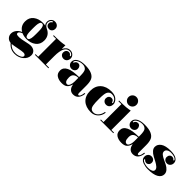

<svg xmlns="http://www.w3.org/2000/svg" viewBox="161 -1872 3249 3249"><g transform="rotate(45 1786.0 -247.5)"><path d="M44 -292Q44 -386 111 -437Q178 -488 274 -488Q305 -488 335 -482Q310 -510 310 -550Q310 -590 337.5 -619Q365 -648 404.5 -648Q444 -648 470 -625Q496 -602 496 -566Q496 -530 475 -507.5Q454 -485 422.5 -485Q391 -485 370.5 -503.5Q350 -522 350 -551Q350 -580 370 -597Q385 -604 385 -613Q385 -622 376 -622Q370 -622 361 -616Q328 -591 328 -549Q328 -496 389 -465Q504 -415 504 -292Q504 -198 437 -147Q370 -96 274 -96Q208 -96 156 -119Q92 -92 92 -63Q92 -43 108 -36.5Q124 -30 163 -30Q202 -30 287.5 -50Q373 -70 400 -70Q458 -70 492 -40Q526 -10 526 39Q526 116 461 170Q396 224 305 224Q197 224 129 139Q80 135 50 102Q20 69 20 22.5Q20 -24 50.5 -65Q81 -106 136 -130Q44 -182 44 -292ZM251.5 -120.5Q261 -114 274 -114Q287 -114 296.5 -120.5Q306 -127 311.5 -141.5Q317 -156 320.5 -169.5Q324 -183 325 -208Q326 -233 326.5 -248Q327 -263 327 -292Q327 -321 326.5 -336Q326 -351 325 -376Q324 -401 320.5 -414.5Q317 -428 311.5 -442.5Q306 -457 296.5 -463.5Q287 -470 274 -470Q261 -470 251.5 -463.5Q242 -457 236.5 -442.5Q231 -428 227.5 -414.5Q224 -401 223 -376Q222 -351 221.5 -336Q221 -321 221 -292Q221 -263 221.5 -248Q222 -233 223 -208Q224 -183 227.5 -169.5Q231 -156 236.5 -141.5Q242 -127 251.5 -120.5ZM394 101Q366 101 276 119Q186 137 154 139Q210 206 305 206Q357 206 402.5 185.5Q448 165 448 138Q448 101 394 101Z M813 -407H818Q834 -443 863 -465.5Q892 -488 933.5 -488Q975 -488 1004.5 -460.5Q1034 -433 1034 -394Q1034 -355 1011 -329Q988 -303 952 -303Q916 -303 893.5 -324Q871 -345 871 -376.5Q871 -408 889.5 -428.5Q908 -449 936 -449Q964 -449 981 -429Q989 -414 997.5 -414Q1006 -414 1006 -423Q1006 -429 1000 -438Q976 -470 932 -470Q809 -470 809 -224V-25H884V-9H562V-25H624V-453H553V-469H613Q722 -469 813 -488Z M1357 -160V-253Q1353 -253 1350 -253Q1303 -253 1271 -227.5Q1239 -202 1239 -146.5Q1239 -91 1255 -65.5Q1271 -40 1298 -40Q1325 -40 1341 -78Q1357 -116 1357 -160ZM1564 -47Q1602 -47 1613 -147L1631 -145Q1612 10 1492 10Q1442 10 1411 -23.5Q1380 -57 1376 -104H1370Q1356 -50 1323 -20Q1290 10 1218.5 10Q1147 10 1098.5 -21.5Q1050 -53 1050 -122Q1050 -271 1357 -271V-304Q1357 -401 1333 -432Q1322 -446 1300.5 -457Q1279 -468 1249 -468Q1192 -468 1148.5 -442Q1105 -416 1105 -385Q1105 -376 1114 -376Q1120 -376 1122 -379.5Q1124 -383 1125 -386.5Q1126 -390 1127 -392.5Q1128 -395 1131.5 -401Q1135 -407 1149 -417Q1163 -427 1187 -427Q1211 -427 1228.5 -405.5Q1246 -384 1246 -353Q1246 -322 1223 -300.5Q1200 -279 1165 -279Q1130 -279 1105.5 -303.5Q1081 -328 1081 -363Q1081 -421 1134 -454.5Q1187 -488 1286.5 -488Q1386 -488 1445 -462Q1504 -436 1525 -388.5Q1546 -341 1546 -258V-88Q1546 -47 1564 -47Z M2082 -154 2084 -164H2102Q2093 -87 2042 -38.5Q1991 10 1916 10Q1794 10 1724 -55Q1654 -120 1654 -238.5Q1654 -357 1725.5 -422.5Q1797 -488 1918 -488Q2003 -488 2048.5 -446Q2094 -404 2094 -358Q2094 -312 2070.5 -287Q2047 -262 2011 -262Q1975 -262 1952.5 -284Q1930 -306 1930 -337.5Q1930 -369 1948.5 -389.5Q1967 -410 1997 -410Q2039 -410 2052 -370Q2056 -357 2063 -357Q2072 -357 2072 -367Q2072 -370 2070 -378Q2042 -460 1951 -460Q1924 -460 1905 -445.5Q1886 -431 1876.5 -412Q1867 -393 1862 -360Q1856 -319 1856 -258Q1856 -197 1857.5 -166Q1859 -135 1864 -104Q1869 -73 1879 -56Q1901 -18 1950 -18Q1999 -18 2035 -57Q2071 -96 2082 -154Z M2187 -453H2116V-469H2176Q2285 -469 2376 -488V-25H2438V-9H2125V-25H2187ZM2281.5 -530Q2242 -530 2214.5 -557.5Q2187 -585 2187 -624.5Q2187 -664 2214.5 -691.5Q2242 -719 2282 -719Q2322 -719 2349 -691.5Q2376 -664 2376 -624.5Q2376 -585 2348.5 -557.5Q2321 -530 2281.5 -530Z M2785 -160V-253Q2781 -253 2778 -253Q2731 -253 2699 -227.5Q2667 -202 2667 -146.5Q2667 -91 2683 -65.5Q2699 -40 2726 -40Q2753 -40 2769 -78Q2785 -116 2785 -160ZM2992 -47Q3030 -47 3041 -147L3059 -145Q3040 10 2920 10Q2870 10 2839 -23.5Q2808 -57 2804 -104H2798Q2784 -50 2751 -20Q2718 10 2646.5 10Q2575 10 2526.5 -21.5Q2478 -53 2478 -122Q2478 -271 2785 -271V-304Q2785 -401 2761 -432Q2750 -446 2728.5 -457Q2707 -468 2677 -468Q2620 -468 2576.5 -442Q2533 -416 2533 -385Q2533 -376 2542 -376Q2548 -376 2550 -379.5Q2552 -383 2553 -386.5Q2554 -390 2555 -392.5Q2556 -395 2559.5 -401Q2563 -407 2577 -417Q2591 -427 2615 -427Q2639 -427 2656.5 -405.5Q2674 -384 2674 -353Q2674 -322 2651 -300.5Q2628 -279 2593 -279Q2558 -279 2533.5 -303.5Q2509 -328 2509 -363Q2509 -421 2562 -454.5Q2615 -488 2714.5 -488Q2814 -488 2873 -462Q2932 -436 2953 -388.5Q2974 -341 2974 -258V-88Q2974 -47 2992 -47Z M3542 -130Q3542 -66 3476.5 -28Q3411 10 3280 10Q3221 10 3160 -11Q3129 -22 3109.5 -45.5Q3090 -69 3090 -104Q3090 -139 3113 -164.5Q3136 -190 3172 -190Q3208 -190 3230 -169.5Q3252 -149 3252 -117Q3252 -85 3233.5 -65.5Q3215 -46 3188.5 -46Q3162 -46 3143 -65Q3141 -67 3140 -68.5Q3139 -70 3138 -71Q3137 -72 3136 -73Q3132 -75 3129 -75Q3121 -75 3121 -66Q3121 -57 3136.5 -44Q3152 -31 3188 -20Q3224 -9 3269.5 -9Q3315 -9 3347.5 -24.5Q3380 -40 3380 -69.5Q3380 -99 3351 -124.5Q3322 -150 3280.5 -171.5Q3239 -193 3197 -216Q3155 -239 3126 -271.5Q3097 -304 3097 -342Q3097 -405 3155.5 -446Q3214 -487 3338 -487Q3430 -487 3476 -456.5Q3522 -426 3522 -376Q3522 -339 3499 -313.5Q3476 -288 3440.5 -288Q3405 -288 3383 -309Q3361 -330 3361 -361.5Q3361 -393 3379 -413Q3397 -433 3424.5 -433Q3452 -433 3464.5 -418.5Q3477 -404 3483 -404Q3492 -404 3492 -413Q3492 -422 3480 -434Q3468 -446 3437.5 -456.5Q3407 -467 3363 -467Q3319 -467 3290 -447.5Q3261 -428 3261 -396.5Q3261 -365 3290 -341.5Q3319 -318 3360 -299.5Q3401 -281 3442.5 -259.5Q3484 -238 3513 -205Q3542 -172 3542 -130Z"/></g></svg>

Font: Elsie Swash Caps Black
Style: Regular
Weight: 900
Designer: Alejandro Inler
Foundry: Alejandro Inler
Version: 1.003